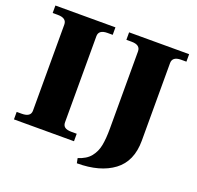

<svg xmlns="http://www.w3.org/2000/svg" viewBox="-139 -848 1135 1109"><g transform="rotate(20 428.5 -293.0)"><path d="M17 -46H48Q103 -46 103 -85V-614Q103 -654 48 -654H17V-700H386V-654H354Q300 -654 300 -614V-85Q300 -65 313 -55.5Q326 -46 354 -46H386V0H17ZM439 84Q489 69 514.5 37.5Q540 6 548 -36.5Q556 -79 556 -140V-614Q556 -654 502 -654H470V-700H839V-654H807Q753 -654 753 -614V-137Q753 -10 670 52Q587 114 445 114Z"/></g></svg>

Font: Taviraj ExtraBold
Style: Regular
Weight: 800
Designer: Katatrad Team
Foundry: CadsonDemak
Version: Version 1.001